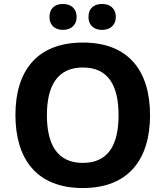

<svg xmlns="http://www.w3.org/2000/svg" viewBox="-20 -1033 836 970"><path d="M230 -947C230 -903 260 -882 298 -882C335 -882 367 -903 367 -947C367 -993 335 -1013 298 -1013C260 -1013 230 -993 230 -947ZM427 -947C427 -903 457 -882 496 -882C533 -882 565 -903 565 -947C565 -993 533 -1013 496 -1013C457 -1013 427 -993 427 -947ZM738 -451C738 -673 631 -818 399 -818C165 -818 58 -673 58 -452C58 -230 165 -83 398 -83C631 -83 738 -230 738 -451ZM217 -451C217 -601 271 -692 399 -692C527 -692 579 -601 579 -451C579 -301 527 -210 398 -210C271 -210 217 -301 217 -451Z"/></svg>

Font: Noto Sans Telugu UI
Style: Bold
Weight: 700
Designer: Jelle Bosma - Monotype Design Team
Foundry: Monotype Imaging Inc.
Version: Version 2.005